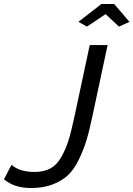

<svg xmlns="http://www.w3.org/2000/svg" viewBox="-59 -936 672 967"><path d="M336 -826 452 -916H516L593 -826L540 -802L473 -865L379 -802ZM-39 -33 -1 -106Q39 -70 115 -70Q161 -70 193.5 -87Q226 -104 248.5 -143Q271 -182 285.5 -227.5Q300 -273 316 -349L393 -709H483L406 -349Q391 -277 376 -228Q361 -179 337 -130Q313 -81 282 -52.5Q251 -24 204.5 -6.5Q158 11 98 11Q13 11 -39 -33Z"/></svg>

Font: Raleway-v4020 Medium
Style: Italic
Weight: 500
Italic angle: -12°
Designer: Matt McInerney, Pablo Impallari, Rodrigo Fuenzalida
Foundry: Matt McInerney, Pablo Impallari, Rodrigo Fuenzalida
Version: Version 4.020;PS 004.020;hotconv 1.0.88;makeotf.lib2.5.64775